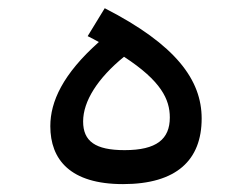

<svg xmlns="http://www.w3.org/2000/svg" viewBox="-20 -455 626 477"><path d="M285.6 2.4C418.9 2.4 481 -57.6 481 -160.6C481 -255.9 417.5 -343.8 240.2 -434.6L197.8 -365.2C207.5 -360.4 216.8 -355.5 225.6 -350.6C136.2 -271 105 -202.6 105 -141.6C105 -58.6 154.3 2.4 285.6 2.4ZM288.1 -314C380.4 -253.9 401.9 -208 401.9 -163.1C401.9 -109.4 369.1 -82 289.6 -82C216.8 -82 186.5 -104 186.5 -153.3C186.5 -203.6 222.7 -260.7 288.1 -314Z"/></svg>

Font: Cascadia Code SemiLight
Style: Regular
Weight: 350
Monospace: yes
Designer: Aaron Bell
Foundry: Saja Typeworks
Version: Version 2404.023